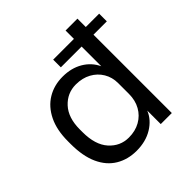

<svg xmlns="http://www.w3.org/2000/svg" viewBox="-186 -848 1007 1007"><g transform="rotate(-45 317.0 -345.0)"><path d="M293 -638H634V-581H293ZM265 10Q200 10 150 -20Q100 -50 72.5 -110Q45 -170 45 -260V-280Q45 -364 73.5 -422Q102 -480 151.5 -510Q201 -540 265 -540Q329 -540 376.5 -512Q424 -484 447 -435V-700H535V0H453V-100Q433 -51 383 -20.5Q333 10 265 10ZM285 -68Q333 -68 369.5 -88.5Q406 -109 426.5 -145.5Q447 -182 447 -230V-310Q447 -353 426.5 -387.5Q406 -422 369.5 -442Q333 -462 285 -462Q221 -462 177 -414.5Q133 -367 133 -280V-260Q133 -166 177 -117Q221 -68 285 -68Z"/></g></svg>

Font: Golos Text
Style: Regular
Weight: 400
Designer: A.Korolkova, Vitaly Kuzmin
Foundry: ParaType Ltd
Version: Version 2.004